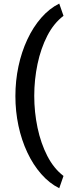

<svg xmlns="http://www.w3.org/2000/svg" viewBox="-20 -815 387 1054"><path d="M168 -288.6Q168 -199.7 186 -114Q204.1 -28.3 239.7 41Q275.4 110.4 328.6 150.9L305.2 218.3Q250.5 190.9 206.1 140.1Q161.6 89.4 129.9 21.7Q98.1 -45.9 81.3 -124.8Q64.5 -203.6 64.5 -287.6Q64.5 -371.6 81.3 -450.7Q98.1 -529.8 129.9 -597.9Q161.6 -666 206.1 -717Q250.5 -768.1 305.2 -795.4L328.6 -728Q275.4 -688 239.7 -618.7Q204.1 -549.3 186 -463.6Q168 -377.9 168 -288.6Z"/></svg>

Font: Vazirmatn FD NL Medium
Style: Regular
Weight: 500
Designer: Saber Rastikerdar
Foundry: Saber Rastikerdar
Version: Version 33.003